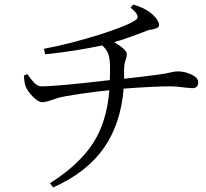

<svg xmlns="http://www.w3.org/2000/svg" viewBox="-20 -778 895 834"><path d="M211 36 197 18Q326 -64 386 -159Q444 -250 455 -386Q400 -381 329.5 -370.5Q259 -360 233 -353Q223 -350 206 -344Q178 -334 163 -334Q147 -334 123 -358Q100 -381 92 -402Q86 -413 84 -450L99 -456Q118 -429 128 -419Q144 -403 159 -403Q229 -403 457 -430Q458 -450 458 -491Q457 -525 451 -542Q444 -562 424 -581Q316 -557 176 -542L171 -566Q290 -589 414 -628Q536 -667 569 -691Q594 -707 547 -745L559 -758Q606 -745 636 -721Q671 -691 671 -668Q671 -656 641 -650Q625 -648 618 -645Q617 -644 614 -643Q524 -608 476 -595Q531 -562 531 -543Q531 -535 527 -522Q519 -500 519 -477Q519 -457 519 -436Q586 -443 669 -454Q700 -458 728 -465Q743 -468 751 -468Q782 -468 810 -455Q841 -441 841 -421Q841 -395 815 -395Q809 -395 790 -397Q747 -403 718 -403Q651 -403 517 -393Q505 -242 433 -138Q358 -29 211 36Z"/></svg>

Font: GenRyuMin TW R
Style: Regular
Weight: 400
Version: Version 1.501;PS 1;hotconv 16.6.51;makeotf.lib2.5.65220